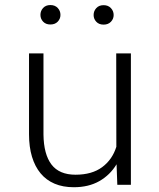

<svg xmlns="http://www.w3.org/2000/svg" viewBox="-20 -743 640 772"><path d="M448.7 -82.5Q422.4 -39.1 379.2 -14.6Q335.9 9.8 276.9 9.8Q232.9 9.8 199.5 -4.4Q166 -18.6 143.3 -45.9Q120.6 -73.2 108.6 -112.8Q96.7 -152.3 96.7 -203.1V-528.3H154.8V-202.1Q155.8 -122.6 187 -81.5Q218.3 -40.5 283.7 -40.5Q349.6 -40.5 390.6 -70.8Q431.6 -101.1 447.8 -152.8L447.3 -528.3H506.3V0H451.7ZM142.6 -683.1Q142.6 -699.2 153.3 -710.9Q164.1 -722.7 182.6 -722.7Q201.2 -722.7 212.2 -710.9Q223.1 -699.2 223.1 -683.1Q223.1 -667.5 212.2 -656Q201.2 -644.5 182.6 -644.5Q164.1 -644.5 153.3 -656Q142.6 -667.5 142.6 -683.1ZM356.4 -682.6Q356.4 -698.7 367.2 -710.4Q377.9 -722.2 396.5 -722.2Q415 -722.2 426 -710.4Q437 -698.7 437 -682.6Q437 -667 426 -655.5Q415 -644 396.5 -644Q377.9 -644 367.2 -655.5Q356.4 -667 356.4 -682.6Z"/></svg>

Font: Roboto Mono Light
Style: Regular
Weight: 300
Designer: Google
Version: Version 2.000985; 2015; ttfautohint (v1.3)